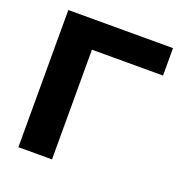

<svg xmlns="http://www.w3.org/2000/svg" viewBox="-128 -822 887 934"><g transform="rotate(20 315.5 -355.0)"><path d="M68 0V-710H610V-568H242V0Z"/></g></svg>

Font: Geist ExtBd
Style: Regular
Weight: 400
Designer: Basement.studio, Andrés Briganti, Mateo Zaragoza
Foundry: Basement.studio, Vercel, Andrés Briganti, Guido Ferreyra, Mateo Zaragoza
Version: Version 1.401